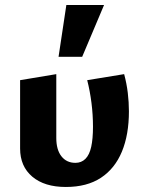

<svg xmlns="http://www.w3.org/2000/svg" viewBox="-20 -731 580 764"><path d="M242 13Q157 13 108.5 -28Q60 -69 60 -140V-412L204 -436V-182Q204 -135 224.5 -109Q245 -83 280 -83Q304 -83 320 -99Q336 -115 343 -147Q350 -179 350 -227Q350 -274 344 -321.5Q338 -369 327 -412L474 -436Q484 -399 488.5 -361.5Q493 -324 493 -288Q493 -195 465 -127.5Q437 -60 381.5 -23.5Q326 13 242 13ZM213 -505 244 -711H394L307 -505Z"/></svg>

Font: Ysabeau Infant ExtraBold
Style: Regular
Weight: 800
Designer: Christian Thalmann (Catharsis Fonts)
Version: Version 2.001;gftools[0.9.30]; featfreeze: ss01,ss02,lnum